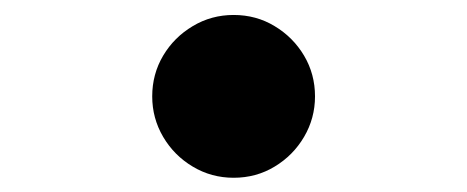

<svg xmlns="http://www.w3.org/2000/svg" viewBox="-20 -474 640 263"><path d="M188.5 -342Q188.5 -372.5 203.5 -397.8Q218.5 -423 244 -438.2Q269.5 -453.5 300 -453.5Q331 -453.5 356.2 -438.2Q381.5 -423 396.5 -397.8Q411.5 -372.5 411.5 -342Q411.5 -312 396.5 -286.5Q381.5 -261 356.2 -245.8Q331 -230.5 300 -230.5Q269.5 -230.5 244 -245.8Q218.5 -261 203.5 -286.5Q188.5 -312 188.5 -342Z"/></svg>

Font: Fira Code Light
Style: Bold
Weight: 700
Monospace: yes
Version: Version 5.002